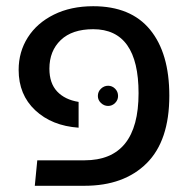

<svg xmlns="http://www.w3.org/2000/svg" viewBox="-20 -598 620 618"><path d="M100 -82H252Q426 -82 426 -298Q426 -504 280 -504Q212 -504 175.5 -469Q139 -434 139 -377Q139 -330 164 -303.5Q189 -277 233 -270V-187Q147 -193 93.5 -243Q40 -293 40 -373Q40 -431 69.5 -477.5Q99 -524 153.5 -551Q208 -578 280 -578Q401 -578 463 -502.5Q525 -427 525 -290Q525 -145 452 -72.5Q379 0 252 0H92ZM295 -289Q295 -303 305 -312.5Q315 -322 328 -322Q341 -322 350.5 -312.5Q360 -303 360 -289Q360 -276 350.5 -266.5Q341 -257 328 -257Q315 -257 305 -266.5Q295 -276 295 -289Z"/></svg>

Font: Fira GO
Style: Regular
Weight: 400
Designer: Carrois Corporate
Foundry: Carrois Corporate GbR
Version: Version 0.300